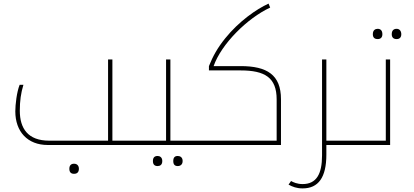

<svg xmlns="http://www.w3.org/2000/svg" viewBox="-20 -805 2297 1066"><path d="M391 160C410 160 418 149 418 132C418 116 409 104 391 104C375 104 365 113 365 132C365 151 374 160 391 160Z M245 0H740C743 0 745 -2 745 -5V-20C745 -23 743 -24 740 -24H604V-475H580V-24H253C135 -24 90 -92 90 -190C90 -245 96 -288 110 -334H89C73 -294 65 -224 65 -187C65 -74 133 0 245 0Z M855 117C869 117 881 110 881 89C881 67 866 61 855 61C839 61 829 69 829 89C829 109 839 117 855 117ZM967 117C981 117 994 109 994 89C994 69 981 61 967 61C951 61 942 69 942 89C942 109 951 117 967 117Z M730 0H1078C1081 0 1083 -2 1083 -5V-20C1083 -23 1081 -24 1078 -24H926V-475H902V-24H730C727 -24 725 -23 725 -20V-5C725 -2 727 0 730 0Z M1068 0H1540V-254C1540 -390 1462 -438 1316 -438H1166C1209 -561 1353 -704 1480 -763L1471 -785C1403 -754 1306 -686 1231 -593C1188 -540 1162 -493 1140 -438V-414H1316C1451 -414 1516 -374 1516 -253V-24H1068C1065 -24 1063 -23 1063 -20V-5C1063 -2 1065 0 1068 0Z M1792 0H1908C1911 0 1913 -2 1913 -5V-20C1913 -23 1911 -24 1908 -24H1792V-475H1768V58C1768 161 1737 217 1660 217C1630 217 1608 207 1596 200L1582 220C1604 232 1627 241 1660 241C1748 241 1792 180 1792 53Z M2077 -588C2094 -588 2103 -598 2103 -615C2103 -635 2093 -645 2077 -645C2065 -645 2050 -639 2050 -615C2050 -592 2065 -588 2077 -588ZM2182 -588C2200 -588 2208 -599 2208 -615C2208 -632 2199 -645 2182 -645C2165 -645 2155 -635 2155 -615C2155 -597 2165 -588 2182 -588Z M1898 0H2146V-475H2122V-24H1898C1895 -24 1893 -23 1893 -20V-5C1893 -2 1895 0 1898 0Z"/></svg>

Font: Noto Kufi Arabic Thin
Style: Regular
Weight: 100
Designer: Monotype Design Team, David Williams, Khaled Hosny
Foundry: Google LLC
Version: Version 2.109